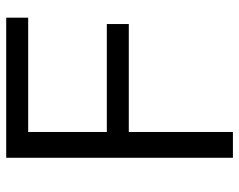

<svg xmlns="http://www.w3.org/2000/svg" viewBox="-94 -658 752 603"><g transform="rotate(-90 281.5 -356.0)"><path d="M88 0V-712H528V-643H169V-396H508V-327H169V0Z"/></g></svg>

Font: Muli-Regular
Style: Regular
Weight: 400
Version: Version 2.000